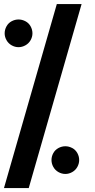

<svg xmlns="http://www.w3.org/2000/svg" viewBox="-20 -823 479 965"><path d="M308.6 -87.9Q326.2 -87.9 342.8 -79.1Q359.4 -70.3 368.7 -53.7Q377.9 -37.1 377.9 -18.6Q377.9 -0.5 368.7 16.1Q359.4 32.7 342.8 42Q326.2 51.3 308.6 51.3Q290.5 51.3 273.9 42Q257.3 32.7 248 16.1Q238.8 -0.5 238.8 -18.6Q238.8 -37.1 248 -53.7Q257.3 -70.3 273.9 -79.1Q290.5 -87.9 308.6 -87.9ZM73.2 -725.1Q90.8 -725.1 107.7 -716.3Q124.5 -707.5 133.8 -690.7Q143.1 -673.8 143.1 -655.3Q143.1 -637.7 133.8 -621.1Q124.5 -604.5 107.7 -595.2Q90.8 -585.9 73.2 -585.9Q55.2 -585.9 38.6 -595.2Q22 -604.5 12.7 -621.1Q3.4 -637.7 3.4 -655.3Q3.4 -673.8 12.7 -690.7Q22 -707.5 38.6 -716.3Q55.2 -725.1 73.2 -725.1ZM390.1 -802.7 124.5 122.1H0L265.6 -802.7Z"/></svg>

Font: Aqlam Corner
Style: Regular
Weight: 400
Designer: Developer/ Husham Jawad
Version: Version 1.00;December 29, 2020;FontCreator 13.0.0.2683 32-bi